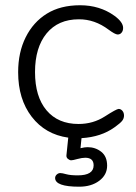

<svg xmlns="http://www.w3.org/2000/svg" viewBox="-20 -517 515 728"><path d="M335 109.9Q335 81.1 303.2 81.1Q291 81.1 273.4 85.9Q255.9 90.8 250 90.8Q244.1 90.8 237.5 85.4Q231 80.1 231.9 71.8L238.8 4.9Q151.9 -7.3 100.3 -74.2Q48.8 -141.1 48.8 -243.2Q48.8 -318.4 77.4 -375.7Q106 -433.1 157.5 -465.1Q209 -497.1 283.7 -497.1Q358.4 -497.1 414.1 -457Q446.8 -433.1 446.8 -411.1Q446.8 -399.9 440.9 -393.1Q435.5 -386.2 425.8 -386.2Q416 -386.7 392.1 -404.3Q338.9 -444.3 278.8 -443.8Q200.7 -443.8 156.7 -390.4Q112.8 -336.9 112.8 -243.7Q112.8 -150.4 156.5 -98.6Q200.2 -46.9 277.8 -46.9Q333 -46.9 377.4 -75.4Q421.9 -104 429.9 -104Q438 -104 444.1 -96.9Q450.2 -89.8 450.2 -78.9Q450.2 -67.9 443.1 -58.8Q436 -49.8 414.1 -34.2Q363.3 2.4 289.1 6.8L285.2 44.9Q301.3 41 312 41Q341.8 41 364 58.6Q386.2 76.2 386.2 111.1Q386.2 146 356.2 168.5Q326.2 190.9 280.3 190.9Q189.5 190.9 189 158.2Q189 150.4 195.1 144.8Q201.2 139.2 208.5 139.2Q215.8 139.2 231.4 143.6Q247.1 147.9 274.9 147.9Q335 147.9 335 109.9Z"/></svg>

Font: Nunito-Light
Style: Regular
Weight: 300
Designer: Vernon Adams
Foundry: newtypography
Version: Version 3.000